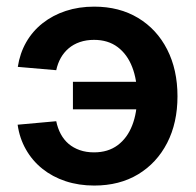

<svg xmlns="http://www.w3.org/2000/svg" viewBox="-20 -559 602 590"><path d="M269.5 11.2Q222.2 11.2 181.6 -2.2Q141.1 -15.6 110.1 -40.5Q79.1 -65.4 59.6 -99.9Q40 -134.3 34.2 -175.8L152.8 -186.5Q157.2 -165 166.7 -147.2Q176.3 -129.4 190.9 -116.9Q205.6 -104.5 225.1 -97.7Q244.6 -90.8 269 -90.8Q312 -90.8 341.6 -112.8Q371.1 -134.8 386.2 -173.6Q401.4 -212.4 401.4 -263.2Q401.4 -314 386.2 -353Q371.1 -392.1 341.6 -414.3Q312 -436.5 269 -436.5Q245.1 -436.5 225.3 -429.7Q205.6 -422.9 190.9 -410.4Q176.3 -397.9 166.7 -380.9Q157.2 -363.8 152.8 -343.3L34.7 -353.5Q41 -395 60.5 -429.2Q80.1 -463.4 111.1 -487.8Q142.1 -512.2 182.1 -525.4Q222.2 -538.6 269.5 -538.6Q346.7 -538.6 404.3 -503.9Q461.9 -469.2 493.7 -407Q525.4 -344.7 525.4 -263.2Q525.4 -181.6 493.7 -119.9Q461.9 -58.1 404.5 -23.4Q347.2 11.2 269.5 11.2ZM414.6 -223.1H204.1V-307.6H414.6Z"/></svg>

Font: Inter 24pt SemiBold
Style: Regular
Weight: 600
Designer: Rasmus Andersson
Foundry: rsms
Version: Version 4.001;git-66647c0bb